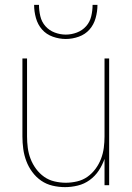

<svg xmlns="http://www.w3.org/2000/svg" viewBox="-20 -760 540 788"><path d="M247 8Q221 8 195.5 2Q170 -4 149 -18.5Q128 -33 112.5 -54Q97 -75 88 -99Q79 -123 75.5 -148.5Q72 -174 72 -200V-520H91V-200Q91 -177 94 -153.5Q97 -130 105.5 -108Q114 -86 128 -67Q142 -48 161 -34.5Q180 -21 203.5 -15.5Q227 -10 250 -10Q273 -10 296.5 -15.5Q320 -21 339 -34.5Q358 -48 372 -67Q386 -86 394.5 -108Q403 -130 406 -153.5Q409 -177 409 -200V-520H428V0H409V-108Q400 -82 385 -59.5Q370 -37 348 -21Q326 -5 299.5 1.5Q273 8 247 8ZM250 -600Q223 -600 196.5 -609.5Q170 -619 152.5 -639Q135 -659 127.5 -686Q120 -713 120 -740H140Q140 -717 145.5 -693.5Q151 -670 166.5 -652.5Q182 -635 204.5 -626.5Q227 -618 250 -618Q273 -618 295.5 -626.5Q318 -635 333.5 -652.5Q349 -670 354.5 -693.5Q360 -717 360 -740H380Q380 -713 372.5 -686Q365 -659 347.5 -639Q330 -619 303.5 -609.5Q277 -600 250 -600Z"/></svg>

Font: Iosevka SS18 Thin
Style: Regular
Weight: 100
Monospace: yes
Designer: Belleve Invis
Foundry: Belleve Invis
Version: Version 25.1.1; ttfautohint (v1.8.4)